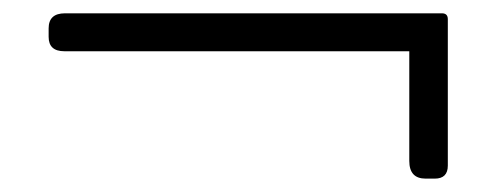

<svg xmlns="http://www.w3.org/2000/svg" viewBox="-20 -308 740 287"><path d="M76.2 -231.4Q52.7 -231.4 52.7 -252.9V-265.6Q52.7 -288.1 77.1 -288.1H640.6Q649.4 -288.1 649.4 -279.3V-60.5Q649.4 -41 629.9 -41H616.2Q591.8 -41 591.8 -67.4V-231.4Z"/></svg>

Font: Goudy Bookletter 1911
Style: Regular
Weight: 400
Version: Version 2010.07.03